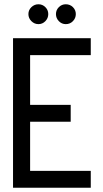

<svg xmlns="http://www.w3.org/2000/svg" viewBox="-20 -879 484 899"><path d="M288 -766Q269 -766 255.5 -780Q242 -794 242 -813Q242 -832 255.5 -845.5Q269 -859 288 -859Q308 -859 321.5 -845.5Q335 -832 335 -813Q335 -794 321.5 -780Q308 -766 288 -766ZM160 -766Q141 -766 127 -780Q113 -794 113 -813Q113 -832 127 -845.5Q141 -859 160 -859Q179 -859 192.5 -845.5Q206 -832 206 -813Q206 -794 192.5 -780Q179 -766 160 -766ZM41 0V-700H405V-621H121V-388H311V-309H121V-79H405V0Z"/></svg>

Font: Stick No Bills ExtraLight
Style: Regular
Weight: 400
Version: Version 2.000